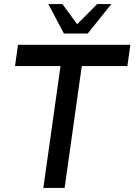

<svg xmlns="http://www.w3.org/2000/svg" viewBox="-20 -919 670 939"><path d="M617.5 -700 603 -596H380L296 0H192L276 -596H53.5L68 -700ZM292.5 -755 216.5 -899H285.5L357.5 -800.5L455 -899H524.5L409 -755Z"/></svg>

Font: Urbanist SemiBold
Style: Italic
Weight: 600
Italic angle: -8°
Designer: Corey Hu
Foundry: Corey Hu
Version: Version 1.321; ttfautohint (v1.8.4.7-5d5b)